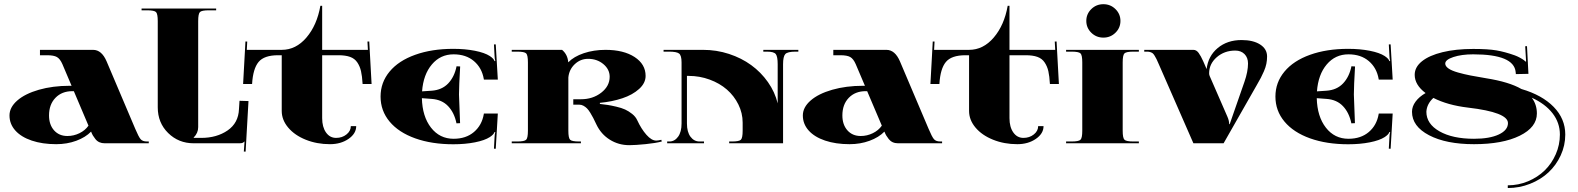

<svg xmlns="http://www.w3.org/2000/svg" viewBox="-20 -697 7678 934"><path d="M174.4 -428.3V-454.5H432.7Q474.7 -454.5 498.7 -398.2L638.1 -69.9Q654.3 -31.5 663.9 -20.1Q673.5 -8.7 695.4 -8.7H703.7V0H489.1Q474.7 0 463.3 -5.2Q451.9 -10.5 444.1 -20.5Q436.2 -30.6 431.8 -38Q427.4 -45.5 423.1 -56.8Q396 -28.8 351 -12.2Q305.9 4.4 253.5 4.4Q186.2 4.4 134.4 -13.1Q82.6 -30.6 54.4 -62.3Q26.2 -94 26.2 -135.5Q26.2 -174.8 63.8 -207.8Q101.4 -240.8 168.9 -260.3Q236.5 -279.7 319.1 -279.7H328.2L283.7 -384.6Q272.3 -410.8 256.8 -419.6Q241.3 -428.3 208.9 -428.3ZM410.4 -85.7 339.2 -253.5H332.2Q281 -253.5 249.8 -221.2Q218.5 -188.8 218.5 -135.5Q218.5 -90.5 243 -62.9Q267.5 -35.4 307.7 -35.4Q338.7 -35.4 366.5 -49Q394.2 -62.5 410.4 -85.7Z M747.4 -174.8V-594.4Q747.4 -629.8 738.9 -638.3Q730.3 -646.9 694.9 -646.9H668.7V-655.6H1031.5V-646.9H996.5Q961.1 -646.9 952.6 -638.3Q944.1 -629.8 944.1 -594.4V-78.7Q944.1 -49.8 922.2 -28V-26.2H958.9Q1034.5 -26.2 1087.2 -62.5Q1139.9 -98.8 1142.5 -166.1L1145.1 -206.7L1188.8 -205.4L1174.8 40.6L1166.1 40.2L1169.6 -8.7H1169.1Q1163.9 -3.5 1159.1 -1.7Q1154.3 0 1142.9 0H922.2Q848.8 0 798.1 -49.8Q747.4 -99.7 747.4 -174.8Z M1350.5 -428.3H1333Q1264.9 -428.3 1237.8 -395.5Q1210.7 -362.8 1206.3 -288.5H1162.6L1174 -495.2L1182.7 -494.8L1180.5 -454.5H1350.5Q1419.6 -454.5 1470.7 -514.4Q1521.9 -574.3 1538.5 -668.7H1547.2V-454.5H1769.7L1767.5 -494.8L1776.2 -495.2L1787.6 -288.5H1743.9Q1741.7 -326.9 1736.2 -350.7Q1730.8 -374.6 1718.1 -393.4Q1705.4 -412.2 1683.1 -420.2Q1660.8 -428.3 1625.9 -428.3H1547.2V-122.4Q1547.2 -79.1 1565.8 -52.7Q1584.4 -26.2 1614.9 -26.2Q1644.7 -26.2 1665.6 -43.1Q1686.6 -59.9 1686.6 -83.5H1712.8Q1712.8 -47.2 1675.5 -21.4Q1638.1 4.4 1585.2 4.4Q1521.4 4.4 1467.4 -17.3Q1413.5 -38.9 1382 -76.3Q1350.5 -113.6 1350.5 -157.3Z M1831.3 -227.3Q1831.3 -295.9 1875.2 -348.8Q1919.1 -401.7 1999.8 -430.5Q2080.4 -459.4 2185.3 -459.4Q2243 -459.4 2290.4 -450Q2337.8 -440.6 2362.8 -424.4Q2382 -411.7 2385.9 -399.5L2389.4 -400.3Q2386.4 -410.8 2385.9 -424.8L2382.9 -480.8L2391.6 -481.2L2401.7 -309.9H2333.9L2333.5 -312.5Q2324.3 -366.7 2285.6 -399.7Q2246.9 -432.7 2186.6 -432.7Q2122.4 -432.7 2080.9 -383.5Q2039.3 -334.4 2033.2 -252.6L2079.5 -255.7Q2129.8 -259.2 2160.2 -291.1Q2190.6 -323 2201 -374.6L2218.5 -373.7Q2212.8 -276.7 2212.8 -237.3L2218.1 -97.9L2200.6 -97Q2190.1 -148.6 2160 -180.5Q2129.8 -212.4 2079.5 -215.9L2032.3 -219.4Q2034.5 -130.2 2076.7 -76Q2118.9 -21.9 2186.6 -21.9Q2246.9 -21.9 2285.6 -54.9Q2324.3 -87.8 2333.5 -142L2333.9 -144.7H2401.7L2391.6 26.7L2382.9 26.2L2385.9 -29.7Q2386.4 -43.7 2389.4 -54.2L2385.9 -55.1Q2382 -42.8 2362.8 -30.2Q2337.8 -14 2290.4 -4.6Q2243 4.8 2185.3 4.8Q2080.4 4.8 1999.8 -24Q1919.1 -52.9 1875.2 -105.6Q1831.3 -158.2 1831.3 -227.3Z M2548.1 -61.2V-393.4Q2548.1 -428.8 2539.6 -437.3Q2531 -445.8 2495.6 -445.8H2469.4V-454.5H2714.2Q2741.3 -431.8 2744.3 -393.8Q2771.4 -421.8 2819.9 -438.2Q2868.4 -454.5 2925.7 -454.5Q3013.5 -454.5 3067.1 -419.6Q3120.6 -384.6 3120.6 -327.8Q3120.6 -292.8 3088.9 -264.2Q3057.3 -235.6 3007.6 -219Q2958 -202.4 2898.2 -196.7V-191.4Q2921.3 -188.8 2936.8 -186.4Q2952.4 -184 2977.9 -178.1Q3003.5 -172.2 3020.8 -164.3Q3038 -156.5 3055.1 -142.9Q3072.1 -129.4 3080 -111.9Q3099.7 -69.5 3124.6 -41.3Q3149.5 -13.1 3172.2 -13.1Q3181.4 -13.1 3197.1 -17L3199.3 -8.7Q3170.9 -0.9 3120.2 4.2Q3069.5 9.2 3041.5 9.2Q2989.1 9.2 2946.5 -17.5Q2903.8 -44.1 2881.1 -91.8Q2871.5 -111.9 2866 -122.8Q2860.6 -133.7 2851.6 -148.2Q2842.7 -162.6 2835.4 -169.8Q2828.2 -177 2818.4 -182.5Q2808.6 -187.9 2797.6 -187.9H2768.8V-214.2H2805.9Q2863.6 -214.2 2904.7 -246.1Q2945.8 -278 2945.8 -323.4Q2945.8 -359.7 2915 -385.3Q2884.2 -410.8 2840.9 -410.8Q2803.3 -410.8 2775.8 -384.6Q2748.3 -358.4 2744.8 -319.9V-61.2Q2744.8 -25.8 2753.3 -17.3Q2761.8 -8.7 2797.2 -8.7H2805.9V0H2469.4V-8.7H2495.6Q2531 -8.7 2539.6 -17.3Q2548.1 -25.8 2548.1 -61.2Z M3295.5 -393.4Q3295.5 -427.4 3283.4 -436.6Q3271.4 -445.8 3234.3 -445.8H3208V-454.5H3399.9Q3465.5 -454.5 3526.2 -434.7Q3587 -414.8 3634.4 -380.2Q3681.8 -345.7 3715.7 -297.6Q3749.6 -249.6 3763.1 -194.1V-384.6Q3763.1 -421.8 3753.9 -433.8Q3744.8 -445.8 3710.7 -445.8H3693.2V-454.5H3863.6V-445.8H3850.5Q3810.8 -445.8 3800 -433.8Q3789.3 -421.8 3789.3 -384.6V0H3527.1V-8.7H3540.2Q3575.6 -8.7 3584.1 -17.3Q3592.7 -25.8 3592.7 -61.2V-100.5Q3592.7 -146.9 3571.9 -188.8Q3551.1 -230.8 3516 -261.4Q3480.8 -292 3432 -309.9Q3383.3 -327.8 3330 -327.8H3321.7V-96.2Q3321.7 -55.1 3338.9 -31.9Q3356.2 -8.7 3382.9 -8.7H3404.7V0H3225.5V-8.7H3236Q3261.8 -8.7 3278.6 -31.9Q3295.5 -55.1 3295.5 -96.2Z M4033.7 -428.3V-454.5H4292Q4333.9 -454.5 4358 -398.2L4497.4 -69.9Q4513.5 -31.5 4523.2 -20.1Q4532.8 -8.7 4554.6 -8.7H4562.9V0H4348.3Q4333.9 0 4322.6 -5.2Q4311.2 -10.5 4303.3 -20.5Q4295.5 -30.6 4291.1 -38Q4286.7 -45.5 4282.3 -56.8Q4255.2 -28.8 4210.2 -12.2Q4165.2 4.4 4112.8 4.4Q4045.5 4.4 3993.7 -13.1Q3941.9 -30.6 3913.7 -62.3Q3885.5 -94 3885.5 -135.5Q3885.5 -174.8 3923.1 -207.8Q3960.7 -240.8 4028.2 -260.3Q4095.7 -279.7 4178.3 -279.7H4187.5L4142.9 -384.6Q4131.6 -410.8 4116 -419.6Q4100.5 -428.3 4068.2 -428.3ZM4269.7 -85.7 4198.4 -253.5H4191.4Q4140.3 -253.5 4109 -221.2Q4077.8 -188.8 4077.8 -135.5Q4077.8 -90.5 4102.3 -62.9Q4126.7 -35.4 4167 -35.4Q4198 -35.4 4225.7 -49Q4253.5 -62.5 4269.7 -85.7Z M4694.1 -428.3H4676.6Q4608.4 -428.3 4581.3 -395.5Q4554.2 -362.8 4549.8 -288.5H4506.1L4517.5 -495.2L4526.2 -494.8L4524 -454.5H4694.1Q4763.1 -454.5 4814.2 -514.4Q4865.4 -574.3 4882 -668.7H4890.7V-454.5H5113.2L5111 -494.8L5119.8 -495.2L5131.1 -288.5H5087.4Q5085.2 -326.9 5079.8 -350.7Q5074.3 -374.6 5061.6 -393.4Q5049 -412.2 5026.7 -420.2Q5004.4 -428.3 4969.4 -428.3H4890.7V-122.4Q4890.7 -79.1 4909.3 -52.7Q4927.9 -26.2 4958.5 -26.2Q4988.2 -26.2 5009.2 -43.1Q5030.2 -59.9 5030.2 -83.5H5056.4Q5056.4 -47.2 5019 -21.4Q4981.6 4.4 4928.8 4.4Q4864.9 4.4 4811 -17.3Q4757 -38.9 4725.5 -76.3Q4694.1 -113.6 4694.1 -157.3Z M5166.1 -454.5H5520.1V-445.8H5493.9Q5458.5 -445.8 5450 -437.3Q5441.4 -428.8 5441.4 -393.4V-61.2Q5441.4 -25.8 5450 -17.3Q5458.5 -8.7 5493.9 -8.7H5520.1V0H5166.1V-8.7H5192.3Q5227.7 -8.7 5236.2 -17.3Q5244.8 -25.8 5244.8 -61.2V-393.4Q5244.8 -428.8 5236.2 -437.3Q5227.7 -445.8 5192.3 -445.8H5166.1ZM5288.7 -652.8Q5312.9 -676.6 5347.5 -676.6Q5382 -676.6 5406.2 -652.8Q5430.5 -628.9 5430.5 -595.3Q5430.5 -561.6 5406.2 -537.8Q5382 -514 5347.5 -514Q5312.9 -514 5288.7 -537.8Q5264.4 -561.6 5264.4 -595.3Q5264.4 -628.9 5288.7 -652.8Z M5959.4 -93.1H5962L6033.7 -299Q6051.1 -348.8 6051.1 -388.1Q6051.1 -416.5 6034.1 -433.8Q6017 -451 5989.1 -451Q5936.2 -451 5899 -418.7Q5861.9 -386.4 5861.9 -340.5Q5861.9 -333.5 5864.5 -327.4L5951 -128.9Q5959.4 -109.7 5959.4 -93.1ZM5785.4 0 5617.1 -384.6Q5609.7 -401.7 5606 -409.3Q5602.3 -417 5596.8 -425.9Q5591.3 -434.9 5586.8 -438.2Q5582.2 -441.4 5575.6 -443.6Q5569.1 -445.8 5559.9 -445.8H5546.3V-454.5H5785.4Q5799.8 -454.5 5810.8 -439.7Q5821.7 -424.8 5833.5 -398.2L5849.7 -361Q5857.1 -424.4 5903.6 -463.3Q5950.2 -502.2 6019.7 -502.2Q6076 -502.2 6109.9 -480.6Q6143.8 -458.9 6143.8 -422.2Q6143.8 -403.8 6140.3 -386.6Q6136.8 -369.3 6128.5 -350.3Q6120.2 -331.3 6113.6 -318.8Q6107.1 -306.4 6094 -283.7L5932.3 0Z M6184.4 -227.3Q6184.4 -295.9 6228.4 -348.8Q6272.3 -401.7 6352.9 -430.5Q6433.6 -459.4 6538.5 -459.4Q6596.2 -459.4 6643.6 -450Q6691 -440.6 6715.9 -424.4Q6735.1 -411.7 6739.1 -399.5L6742.6 -400.3Q6739.5 -410.8 6739.1 -424.8L6736 -480.8L6744.8 -481.2L6754.8 -309.9H6687.1L6686.6 -312.5Q6677.4 -366.7 6638.8 -399.7Q6600.1 -432.7 6539.8 -432.7Q6475.5 -432.7 6434 -383.5Q6392.5 -334.4 6386.4 -252.6L6432.7 -255.7Q6483 -259.2 6513.3 -291.1Q6543.7 -323 6554.2 -374.6L6571.7 -373.7Q6566 -276.7 6566 -237.3L6571.2 -97.9L6553.8 -97Q6543.3 -148.6 6513.1 -180.5Q6483 -212.4 6432.7 -215.9L6385.5 -219.4Q6387.7 -130.2 6429.9 -76Q6472 -21.9 6539.8 -21.9Q6600.1 -21.9 6638.8 -54.9Q6677.4 -87.8 6686.6 -142L6687.1 -144.7H6754.8L6744.8 26.7L6736 26.2L6739.1 -29.7Q6739.5 -43.7 6742.6 -54.2L6739.1 -55.1Q6735.1 -42.8 6715.9 -30.2Q6691 -14 6643.6 -4.6Q6596.2 4.8 6538.5 4.8Q6433.6 4.8 6352.9 -24Q6272.3 -52.9 6228.4 -105.6Q6184.4 -158.2 6184.4 -227.3Z M6914.8 -244.3Q6861.9 -284.1 6861.9 -333Q6861.9 -370.6 6897.3 -399Q6932.7 -427.4 6997.4 -443.2Q7062.1 -458.9 7146.4 -458.9Q7218.5 -458.9 7259.4 -451.9Q7300.3 -444.9 7348.3 -427.9Q7360.6 -423.5 7373.5 -416.5Q7386.4 -409.5 7393.6 -404.1Q7400.8 -398.6 7401.2 -397.3L7403.8 -398.2Q7403.4 -401.7 7402.1 -427.4L7399.5 -472L7408.2 -472.5L7415.2 -337.8L7354 -336.5L7353.1 -346.2Q7345.3 -432.7 7146.4 -432.7Q7090 -432.7 7050.3 -419.6Q7010.5 -406.5 7010.5 -387.7Q7010.5 -375 7026 -364.1Q7041.5 -353.1 7072.3 -344.4Q7103.1 -335.7 7133.5 -329.8Q7163.9 -323.9 7208.9 -316.4Q7321.7 -298.5 7381.1 -264Q7481.6 -234.7 7538 -177Q7594.4 -119.3 7594.4 -42.4Q7594.4 10.5 7572.3 58.6Q7550.3 106.6 7512.7 141.6Q7475.1 176.6 7423.3 197.1Q7371.5 217.7 7314.7 217.7V204.5Q7366.3 204.5 7413.2 184.9Q7460.2 165.2 7494.1 132.2Q7528 99.2 7548.1 53.5Q7568.2 7.9 7568.2 -42.4Q7568.2 -99.7 7532.6 -145.8Q7496.9 -191.9 7431.4 -221.6Q7456.3 -188.8 7456.3 -145.1Q7456.3 -77.8 7372.8 -36.7Q7289.3 4.4 7150.3 4.4Q7014.9 4.4 6931.8 -39.1Q6848.8 -82.6 6848.8 -153.4Q6848.8 -179.2 6866.3 -202.8Q6883.7 -226.4 6914.8 -244.3ZM6952.8 -220.7Q6920.9 -191.4 6918.7 -153.4Q6918.7 -94.4 6982.5 -58.1Q7046.3 -21.9 7150.3 -21.9Q7226.4 -21.9 7271 -42.8Q7315.6 -63.8 7315.6 -98.3Q7315.6 -150.8 7121.5 -173.5Q7021.9 -185.3 6952.8 -220.7Z"/></svg>

Font: Wabroye
Style: Medium
Weight: 500
Designer: gluk
Foundry: gluk
Version: Version 0.14